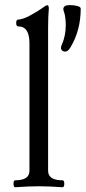

<svg xmlns="http://www.w3.org/2000/svg" viewBox="-20 -747 344 770"><path d="M224.6 -555.2Q224.6 -560.5 227.5 -566.9Q243.7 -602.5 243.7 -646Q243.7 -661.1 241.9 -675.3Q240.2 -689.5 237.3 -697.3Q233.9 -707 233.9 -710Q233.9 -726.6 259.3 -726.6Q276.9 -726.6 290.3 -722.9Q303.7 -719.2 303.7 -712.4Q303.7 -625.5 262.7 -557.1Q252.4 -540 241.2 -540Q234.9 -540 229.7 -543.9Q224.6 -547.9 224.6 -555.2ZM237.8 -10.3Q237.8 3.9 231 3.9Q176.3 0 136.2 0Q96.2 0 41 3.9Q34.2 3.9 34.2 -10.3Q34.2 -23.9 41 -23.9Q98.1 -23.9 98.1 -62V-573.7Q98.1 -641.1 53.2 -641.1Q44.9 -641.1 44.9 -654.8Q44.9 -668.5 53.2 -668.5Q61 -668.5 74.5 -673.1Q87.9 -677.7 101.1 -685.1Q134.8 -703.6 148.4 -713.9Q164.1 -726.1 169.9 -726.1Q175.8 -726.1 175.8 -712.4Q172.9 -679.2 172.9 -637.2V-62Q172.9 -23.9 231 -23.9Q237.8 -23.9 237.8 -10.3Z"/></svg>

Font: JuniusX
Style: Regular
Weight: 400
Designer: Peter S. Baker
Foundry: Briery Creek Software
Version: Version 1.004